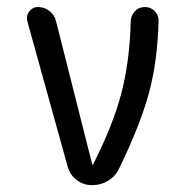

<svg xmlns="http://www.w3.org/2000/svg" viewBox="-20 -540 540 560"><path d="M177.7 -52.7 59.6 -478.5Q55.7 -494.1 65.4 -506.8Q75.2 -519.5 90.8 -519.5Q109.4 -519.5 124.5 -507.8Q139.6 -496.1 143.6 -477.5L249 -60.5Q249 -59.6 250 -59.6Q252 -59.6 252 -61.5Q309.6 -174.8 334 -268.1Q358.4 -361.3 361.3 -478.5Q362.3 -495.1 373.5 -507.3Q384.8 -519.5 402.3 -519.5Q419.9 -519.5 431.6 -507.3Q443.4 -495.1 442.4 -477.5Q439.5 -362.3 414.6 -269.5Q389.6 -176.8 328.1 -49.8Q317.4 -26.4 295.9 -13.2Q274.4 0 248 0Q223.6 0 204.1 -14.6Q184.6 -29.3 177.7 -52.7Z"/></svg>

Font: Rounded-X Mgen+ 1mn regular
Style: Regular
Weight: 400
Designer: [Source Han Sans]
Ryoko NISHIZUKA  (kana & ideographs); Paul D. Hunt (Latin, Greek & Cyrillic); Wenlong ZHANG  (bopomofo
Version: Version 1.059.20150602